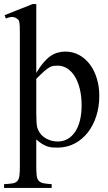

<svg xmlns="http://www.w3.org/2000/svg" viewBox="-24 -715 535 949"><path d="M379.4 -194.3Q379.4 -236.8 371.1 -272.7Q362.8 -308.6 347.2 -335Q331.5 -361.3 309.3 -376Q287.1 -390.6 259.8 -390.6Q249.5 -390.6 240.5 -389.4Q231.4 -388.2 220.5 -382.1Q209.5 -376 194.1 -362.5Q178.7 -349.1 155.3 -325.2V-157.7Q155.3 -105.5 159.7 -86.4Q163.1 -73.7 170.9 -61Q178.7 -48.3 191.4 -38.6Q204.1 -28.8 221.2 -22.5Q238.3 -16.1 259.8 -15.6Q287.1 -15.1 309.3 -27.6Q331.5 -40 347.2 -63.2Q362.8 -86.4 371.1 -119.6Q379.4 -152.8 379.4 -194.3ZM466.8 -240.7Q466.8 -188 452.1 -141.8Q437.5 -95.7 410.6 -61Q383.8 -26.4 345.9 -6.1Q308.1 14.2 261.7 14.6Q247.1 14.6 234.4 13.7Q221.7 12.7 209.5 8.5Q197.3 4.4 184.1 -3.7Q170.9 -11.7 155.3 -25.9V109.4Q155.3 135.7 157.2 152.1Q159.2 168.5 166.7 177.7Q174.3 187 189.7 190.4Q205.1 193.8 231.4 195.3V213.9H-3.9V195.3Q22 193.8 37.6 191.4Q53.2 189 61.3 180.2Q69.3 171.4 71.8 154.5Q74.2 137.7 74.2 107.4V-551.8Q74.2 -573.7 73.5 -586.9Q72.8 -600.1 71 -607.4Q69.3 -614.7 65.9 -618.2Q62.5 -621.6 57.6 -624.5Q50.3 -629.9 38.8 -631.1Q27.3 -632.3 4.9 -623.5L-1 -640.1L136.7 -694.8H155.3V-354.5Q172.4 -383.8 189.5 -404.1Q206.5 -424.3 224.1 -436.8Q241.7 -449.2 260.3 -454.6Q278.8 -460 299.3 -460Q336.4 -460 367.2 -443.1Q397.9 -426.3 420.2 -396.7Q442.4 -367.2 454.6 -327.1Q466.8 -287.1 466.8 -240.7Z"/></svg>

Font: Doulos SIL
Style: Regular
Weight: 400
Designer: Walt Agee, Victor Gaultney, Peter Martin, Debbi Hosken
Foundry: SIL International
Version: Version 4.110; 2011; Maintenance release